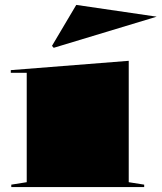

<svg xmlns="http://www.w3.org/2000/svg" viewBox="-20 -763 659 783"><path d="M26 0V-10L89 -20V-466H24V-477L505 -515V-20L568 -10V0ZM199 -568 192 -576 291 -743 619 -695Z"/></svg>

Font: Kalnia Expanded SemiBold
Style: Regular
Weight: 600
Width: 7
Designer: Frida Medrano
Foundry: Frida Medrano
Version: Version 1.105